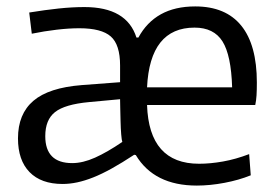

<svg xmlns="http://www.w3.org/2000/svg" viewBox="-20 -568 863 598"><path d="M593 10Q460 10 403 -85L398 -86Q360 -61 328.5 -43.5Q297 -26 270.5 -15.5Q244 -5 220.5 0Q197 5 175 5Q108 5 72 -32Q36 -69 36 -137Q36 -213 84 -254Q132 -295 235 -303L354 -312V-364Q354 -429 325 -454.5Q296 -480 227 -480Q195 -480 156.5 -475.5Q118 -471 79 -463L71 -529Q120 -537 162.5 -541.5Q205 -546 243 -546Q375 -546 405 -451H411Q437 -499 481 -523.5Q525 -548 588 -548Q683 -548 731.5 -488Q780 -428 780 -311Q780 -287 779 -271Q778 -255 775 -241H438Q444 -58 600 -58Q635 -58 674.5 -65Q714 -72 756 -88L761 -22Q724 -7 679 1.5Q634 10 593 10ZM205 -60Q238 -60 276 -77Q314 -94 361 -126Q359 -131 357.5 -149.5Q356 -168 355.5 -190Q355 -212 354.5 -231.5Q354 -251 354 -259L257 -250Q182 -243 151.5 -219Q121 -195 121 -144Q121 -60 205 -60ZM703 -296Q700 -396 673 -439Q646 -482 586 -482Q447 -482 438 -296Z"/></svg>

Font: Encode Sans Narrow
Style: Regular
Weight: 400
Designer: Pablo Impallari, Andres Torresi
Foundry: Pablo Impallari, Andres Torresi
Version: Version 1.000; ttfautohint (v1.00) -l 8 -r 50 -G 200 -x 14 -